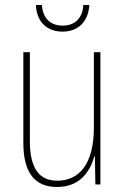

<svg xmlns="http://www.w3.org/2000/svg" viewBox="-20 -735 498 765"><path d="M336 -715H312C309 -666 282 -633 230 -633C178 -633 150 -665 147 -715H123C126 -645 170 -609 229 -609C292 -609 332 -649 336 -715ZM380 -527H354V-227C354 -82 296 -15 208 -15C138 -15 99 -62 99 -173V-527H73V-166C73 -49 117 10 207 10C300 10 339 -53 356 -112H358L360 0H380Z"/></svg>

Font: Noto Sans Devanagari Condensed Thin
Style: Regular
Weight: 100
Width: 3
Designer: Jelle Bosma - Monotype Design Team
Foundry: Monotype Imaging Inc.
Version: Version 2.004